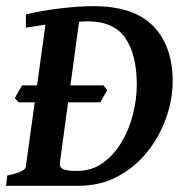

<svg xmlns="http://www.w3.org/2000/svg" viewBox="-23 -599 588 619"><path d="M322.8 -308.6 300.3 -269H37.1L24.9 -282.2Q28.3 -289.6 36.1 -303.2Q43.9 -316.9 48.3 -323.7H310.5ZM533.7 -337.9Q533.7 -278.8 512.7 -219Q491.7 -159.2 452.1 -109.6Q412.6 -60.1 356.4 -30Q300.3 0 230 0H-3.4L0.5 -33.2Q58.1 -45.4 60.1 -60.5L123.5 -519.5L60.5 -509.8V-552.7Q111.8 -564.9 171.4 -572Q231 -579.1 277.3 -579.1Q409.7 -579.1 471.7 -514.2Q533.7 -449.2 533.7 -337.9ZM258.8 -530.3Q252 -530.3 245.1 -529.8Q238.3 -529.3 231.9 -528.8L169.9 -73.2Q168.5 -59.6 180.4 -53.7Q192.4 -47.9 225.6 -47.9Q272 -47.9 307.9 -73.2Q343.8 -98.6 368.4 -139.9Q393.1 -181.2 405.5 -230Q418 -278.8 418 -326.2Q418 -422.4 381.1 -476.3Q344.2 -530.3 258.8 -530.3Z"/></svg>

Font: Dai Banna SIL SemiBold
Style: Italic
Weight: 600
Italic angle: -11°
Designer: Victor Gaultney
Foundry: SIL International
Version: Version 4.000